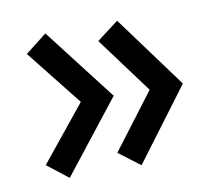

<svg xmlns="http://www.w3.org/2000/svg" viewBox="-57 -586 671 574"><g transform="rotate(-10 278.5 -299.0)"><path d="M392 -298 266 -468 332 -518 493 -299 329 -80 264 -129ZM183 -298 49 -467 114 -518 283 -299 111 -80 47 -130Z"/></g></svg>

Font: Yaldevi Medium
Style: Regular
Weight: 500
Designer: Sol Matas, Rajitha Manaperi, Kosala Senevirathne
Foundry: Mooniak
Version: Version 1.100